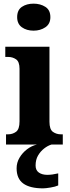

<svg xmlns="http://www.w3.org/2000/svg" viewBox="-20 -792 382 1052"><path d="M164 -624Q126 -624 100 -642.5Q74 -661 74 -698Q74 -737 100 -754.5Q126 -772 164 -772Q201 -772 228.5 -754.5Q256 -737 256 -698Q256 -661 228.5 -642.5Q201 -624 164 -624ZM13 0V-56H24Q49 -56 68 -70Q87 -84 87 -127V-415Q87 -454 68 -467Q49 -480 25 -480H9V-536H251V-125Q251 -83 270 -69.5Q289 -56 314 -56H324V0ZM216 240Q144 240 107.5 213.5Q71 187 71 130Q71 99 87 72Q103 45 128 26Q153 7 182 0H262Q242 6 222 21.5Q202 37 188.5 60Q175 83 175 115Q175 141 193 153.5Q211 166 239 166Q252 166 267 164Q282 162 299 158V224Q284 231 257 235.5Q230 240 216 240Z"/></svg>

Font: Noto Serif Thai SemiCondensed ExtraBold
Style: Regular
Weight: 800
Width: 4
Designer: Monotype Design Team
Foundry: Monotype Imaging Inc.
Version: Version 2.002; ttfautohint (v1.8.4.7-5d5b)